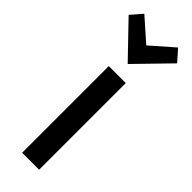

<svg xmlns="http://www.w3.org/2000/svg" viewBox="-294 -816 840 840"><g transform="rotate(45 126.0 -396.0)"><path d="M178 -528V8H73V-528ZM21 -800 125 -708 230 -800 276 -748 125 -593 -24 -748Z"/></g></svg>

Font: Repo Medium
Style: Regular
Weight: 500
Designer: Stefan Peev
Foundry: Context Ltd
Version: Version 1.502